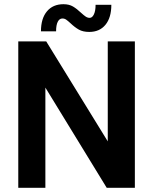

<svg xmlns="http://www.w3.org/2000/svg" viewBox="-20 -894 729 914"><path d="M67 -697H200L493 -221V-697H622V0H488L196 -477V0H67ZM316 -783Q303 -795 295 -800.5Q287 -806 277 -806Q263 -806 255 -790.5Q247 -775 247 -745H175Q175 -806 203.5 -840Q232 -874 282 -874Q309 -874 327.5 -863Q346 -852 366 -833Q379 -821 388 -815Q397 -809 407 -809Q419 -809 427 -825.5Q435 -842 435 -871H510Q510 -810 482 -776Q454 -742 405 -742Q375 -742 355.5 -753Q336 -764 316 -783Z"/></svg>

Font: Hanken Grotesk
Style: Bold
Weight: 700
Designer: Alfredo Marco Pradil
Foundry: Hanken Design Co.
Version: Version 3.014